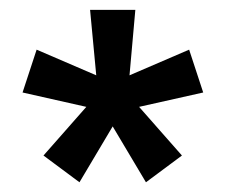

<svg xmlns="http://www.w3.org/2000/svg" viewBox="-20 -645 457 389"><path d="M141 -275.7 68.1 -329.9 154.9 -428.5 25.7 -457.6 54.2 -544.4 175 -492.4 162.5 -625H254.2L242.4 -492.4L363.2 -544.4L391.7 -457.6L261.8 -428.5L348.6 -329.9L275.7 -275.7L208.3 -388.9Z"/></svg>

Font: Afacad Flux SemiBold
Style: Regular
Weight: 600
Designer: Kristian Moeller
Foundry: Dicotype
Version: Version 1.100